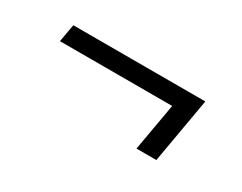

<svg xmlns="http://www.w3.org/2000/svg" viewBox="-39 -527 612 486"><g transform="rotate(30 267.0 -284.0)"><path d="M425.8 -188.5H367.7L392.1 -327.1H64L73.2 -378.9H459Z"/></g></svg>

Font: Roboto Light
Style: Italic
Weight: 300
Italic angle: -12°
Designer: Google
Version: Version 2.134; 2016; ttfautohint (v1.6)